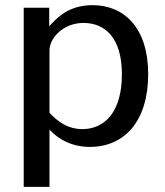

<svg xmlns="http://www.w3.org/2000/svg" viewBox="-20 -560 640 745"><path d="M171 -458V-530H72V165H172V-57C207 -19 259 10 329 10C463 10 555 -90 555 -272C555 -453 461 -540 339 -540C243 -540 198 -487 171 -458ZM172 -122V-364C172 -413 226 -471 304 -471C386 -471 453 -415 453 -272C453 -129 389 -59 299 -59C248 -59 209 -83 172 -122Z"/></svg>

Font: Bisquit Text
Style: Regular
Weight: 400
Version: Version 1.004;Glyphs 3.2.3 (3260)